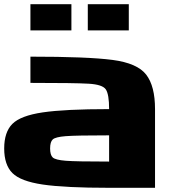

<svg xmlns="http://www.w3.org/2000/svg" viewBox="-20 -895 884 915"><path d="M500 -125V-250Q341.8 -250 293 -246.1Q244.1 -242.2 231.4 -230.5Q218.8 -218.8 218.8 -187.5Q218.8 -156.2 231.4 -144.5Q244.1 -132.8 293 -128.9Q341.8 -125 500 -125ZM718.8 -375V0H500Q289.1 0 183.6 -15.6Q78.1 -31.2 39.1 -70.3Q0 -109.4 0 -187.5Q0 -265.6 39.1 -304.7Q78.1 -343.8 183.6 -359.4Q289.1 -375 500 -375Q500 -445.3 484.4 -468.8Q468.8 -492.2 402.3 -496.1Q335.9 -500 125 -500V-625Q398.4 -625 516.6 -609.4Q634.8 -593.8 676.8 -539.1Q718.8 -484.4 718.8 -375ZM593.8 -875V-750H398.4V-875ZM320.3 -875V-750H125V-875Z"/></svg>

Font: CraftyPE
Style: Regular
Weight: 400
Designer: Erek Butcher
Foundry: Haunted Coop
Version: Version 0.018;April 4, 2024;FontCreator 15.0.0.2962 64-bit